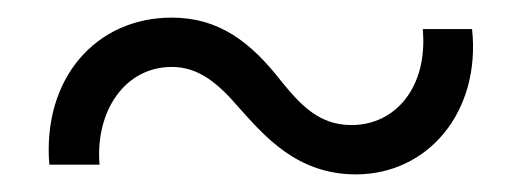

<svg xmlns="http://www.w3.org/2000/svg" viewBox="-20 -374 593 218"><path d="M384 -176C466 -176 526 -247 516 -341H460C466 -275 429 -232 379 -232C343 -232 322 -254 300 -281C265 -326 229 -354 175 -354C89 -354 28 -285 36 -187H93C88 -248 122 -298 175 -298C206 -298 228 -279 252 -251C280 -220 317 -176 384 -176Z"/></svg>

Font: Oakes Medium
Style: Regular
Weight: 500
Designer: Samuel Oakes
Foundry: Samuel Oakes
Version: Version 1.003;PS 001.003;hotconv 1.0.88;makeotf.lib2.5.64775